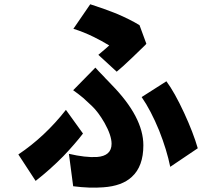

<svg xmlns="http://www.w3.org/2000/svg" viewBox="-20 -823 1009 900"><path d="M666 -618Q664 -616 661 -612L601 -554Q551 -506 527 -487L441 -566Q477 -596 492 -610Q456 -632 419 -650Q370 -674 324 -688L403 -803Q466 -783 524 -760Q590 -732 634 -705ZM598 6Q552 49 464 55Q400 60 323 50L303 -102Q380 -84 434 -87Q503 -92 503 -149Q503 -188 470 -247Q440 -299 410 -327L370 -364Q346 -384 323 -400L427 -506Q445 -486 467 -464Q470 -460 476 -454L485 -445Q495 -434 503 -426Q652 -274 652 -142Q652 -43 598 6ZM778 -41Q762 -120 726 -211Q687 -306 644 -368L760 -442Q798 -391 843 -294Q886 -201 907 -128ZM369 -197Q349 -171 328 -147Q303 -118 277 -91Q215 -28 147 25L66 -99Q190 -182 289 -308Z"/></svg>

Font: Xiangcui Wave Sans Xiangcui Wave Sans
Style: Regular
Weight: 800
Width: 3
Version: Version 0.920;March 28, 2024;FontCreator 14.0.0.2814 64-bit